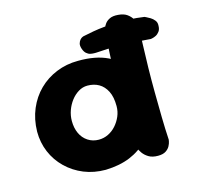

<svg xmlns="http://www.w3.org/2000/svg" viewBox="-97 -751 872 852"><g transform="rotate(-15 339.0 -325.0)"><path d="M287 0Q233 0 187.5 -18.5Q142 -37 107.5 -70.5Q73 -104 54.5 -148Q36 -192 36 -242Q37 -299 57 -346Q77 -393 111.5 -427Q146 -461 192.5 -480Q239 -499 292 -499Q373 -500 428 -473.5Q483 -447 511.5 -391.5Q540 -336 540 -250Q540 -200 525 -155.5Q510 -111 479 -76.5Q448 -42 400 -22Q352 -2 287 0ZM292 -137Q315 -137 335.5 -147Q356 -157 371.5 -174.5Q387 -192 396.5 -214Q406 -236 406 -261Q406 -303 392.5 -329.5Q379 -356 356.5 -369Q334 -382 304 -382Q282 -382 262.5 -370Q243 -358 228.5 -339Q214 -320 205.5 -296.5Q197 -273 197 -248Q197 -216 208.5 -191Q220 -166 242 -151.5Q264 -137 292 -137ZM527 0Q501 0 484.5 -10Q468 -20 458.5 -33.5Q449 -47 445.5 -57Q442 -67 442 -67Q438 -110 435.5 -162Q433 -214 432 -270.5Q431 -327 432.5 -384.5Q434 -442 437 -497Q440 -552 444 -601Q444 -601 446.5 -609Q449 -617 456.5 -627.5Q464 -638 478.5 -645Q493 -652 517 -650Q543 -648 558 -637Q573 -626 580.5 -612.5Q588 -599 590 -589Q592 -579 592 -579Q591 -541 589 -491.5Q587 -442 586 -387Q585 -332 585.5 -274.5Q586 -217 587 -161.5Q588 -106 591 -57Q591 -57 589.5 -48.5Q588 -40 582 -28.5Q576 -17 563 -8.5Q550 0 527 0ZM379 -513Q378 -513 370.5 -513Q363 -513 353.5 -515Q344 -517 335.5 -524.5Q327 -532 322 -547Q317 -562 320 -572Q323 -582 328.5 -588Q334 -594 339 -596Q344 -598 344 -598Q367 -603 392.5 -607.5Q418 -612 445 -614.5Q472 -617 501 -618Q530 -619 561.5 -617.5Q593 -616 628 -611Q628 -611 635.5 -607.5Q643 -604 653 -598Q663 -592 671 -582Q679 -572 678 -558Q678 -541 670.5 -531Q663 -521 654 -516.5Q645 -512 637.5 -510.5Q630 -509 630 -509Q596 -512 569 -513.5Q542 -515 520.5 -516Q499 -517 478 -517Q457 -517 433 -516Q409 -515 379 -513Z"/></g></svg>

Font: Sour Gummy
Style: Bold
Weight: 700
Designer: Stefie Justprince
Foundry: Eifetstype
Version: Version 1.000